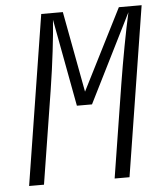

<svg xmlns="http://www.w3.org/2000/svg" viewBox="-52 -776 705 823"><g transform="rotate(-5 300.0 -365.0)"><path d="M40 0H104L168 -402C186 -516 199 -629 204 -701L274 -325H339L529 -705C512 -631 488 -502 472 -402L408 0H472L588 -730H490L314 -382L249 -730H156Z"/></g></svg>

Font: JetBrains Mono ExtraLight
Style: Italic
Weight: 240
Italic angle: -9°
Monospace: yes
Designer: Philipp Nurullin, Konstantin Bulenkov
Foundry: JetBrains
Version: Version 2.305